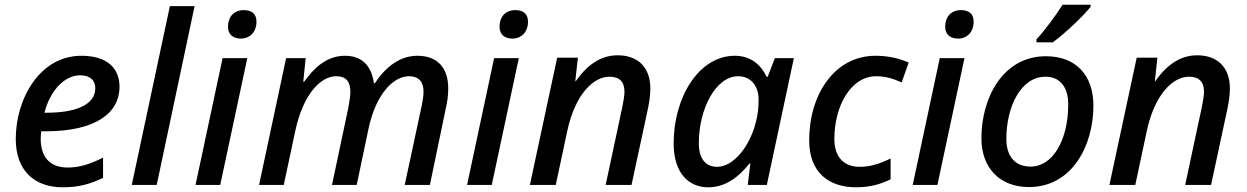

<svg xmlns="http://www.w3.org/2000/svg" viewBox="-20 -786 5299 816"><path d="M247 10C318 10 365 -5 418 -30V-116C361 -88 319 -74 267 -74C191 -74 153 -120 153 -196C153 -205 154 -217 155 -228H174C392 -228 488 -309 488 -417C488 -498 433 -549 326 -549C150 -549 47 -368 47 -195C47 -65 122 10 247 10ZM180 -307H169C194 -406 258 -466 320 -466C364 -466 385 -444 385 -411C385 -339 298 -307 180 -307Z M540 0H646L807 -760H702Z M1004 -622C1042 -622 1070 -650 1070 -694C1070 -727 1050 -743 1016 -743C973 -743 949 -713 949 -673C949 -638 972 -622 1004 -622ZM811 0H916L1031 -539H926Z M1081 0H1186L1235 -230C1269 -388 1344 -462 1409 -462C1452 -462 1469 -438 1469 -395C1469 -379 1466 -359 1461 -331L1391 0H1496L1546 -238C1577 -386 1652 -462 1718 -462C1760 -462 1780 -438 1780 -397C1780 -379 1777 -359 1771 -331L1700 0H1807L1874 -322C1881 -352 1885 -380 1885 -410C1885 -498 1839 -549 1754 -549C1673 -549 1613 -493 1573 -432H1569C1559 -505 1520 -549 1446 -549C1366 -549 1311 -493 1273 -439H1269L1279 -539H1196Z M2158 -622C2196 -622 2224 -650 2224 -694C2224 -727 2204 -743 2170 -743C2127 -743 2103 -713 2103 -673C2103 -638 2126 -622 2158 -622ZM1965 0H2070L2185 -539H2080Z M2232 0H2342L2391 -230C2425 -387 2503 -460 2570 -460C2613 -460 2634 -438 2634 -397C2634 -379 2630 -359 2625 -332L2554 0H2664L2733 -321C2739 -348 2744 -381 2744 -410C2744 -498 2693 -551 2605 -551C2521 -551 2465 -495 2427 -441H2425L2436 -541H2348Z M2990 10C3064 10 3121 -35 3165 -91H3169L3158 0H3239L3354 -539H3273L3243 -460H3238C3215 -508 3173 -549 3103 -549C2949 -549 2843 -371 2843 -177C2843 -50 2907 10 2990 10ZM3028 -77C2979 -77 2950 -111 2950 -178C2950 -323 3022 -462 3117 -462C3171 -462 3204 -421 3204 -363C3204 -334 3202 -303 3193 -269C3167 -163 3097 -77 3028 -77Z M3619 10C3678 10 3725 -4 3765 -24V-112C3722 -92 3682 -77 3634 -77C3566 -77 3526 -119 3526 -195C3526 -336 3596 -462 3704 -462C3747 -462 3782 -449 3812 -436L3842 -520C3802 -538 3754 -549 3701 -549C3526 -549 3419 -383 3419 -190C3419 -53 3502 10 3619 10Z M4052 -622C4090 -622 4118 -650 4118 -694C4118 -727 4098 -743 4064 -743C4021 -743 3997 -713 3997 -673C3997 -638 4020 -622 4052 -622ZM3859 0H3964L4079 -539H3974Z M4385 -619V-606H4454C4505 -642 4587 -721 4615 -757V-766H4496C4467 -720 4420 -656 4385 -619ZM4353 9C4537 9 4627 -168 4627 -337C4627 -468 4551 -547 4425 -547C4243 -547 4151 -371 4151 -199C4151 -71 4230 9 4353 9ZM4361 -78C4294 -78 4257 -121 4257 -196C4257 -331 4318 -460 4423 -460C4495 -460 4520 -402 4520 -344C4520 -185 4451 -78 4361 -78Z M4695 0H4805L4854 -230C4888 -387 4966 -460 5033 -460C5076 -460 5097 -438 5097 -397C5097 -379 5093 -359 5088 -332L5017 0H5127L5196 -321C5202 -348 5207 -381 5207 -410C5207 -498 5156 -551 5068 -551C4984 -551 4928 -495 4890 -441H4888L4899 -541H4811Z"/></svg>

Font: Noto Sans Medium
Style: Italic
Weight: 500
Italic angle: -12°
Designer: Monotype Design Team
Foundry: Monotype Imaging Inc.
Version: Version 2.013